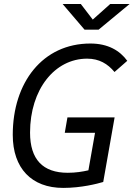

<svg xmlns="http://www.w3.org/2000/svg" viewBox="-20 -918 660 948"><path d="M292 9.8C381.3 9.8 460.4 -10.7 489.7 -19.5L545.9 -338.4H313L299.8 -262.2H449.2L416.5 -77.1C387.2 -70.3 353 -64.9 314.5 -64.9C191.4 -64.9 128.4 -130.9 128.4 -263.2C128.4 -477.1 250.5 -628.4 410.2 -628.4C469.7 -628.4 511.7 -603 545.4 -562.5L608.4 -617.7C571.8 -668 513.7 -703.1 426.3 -703.1C190.9 -703.1 43 -511.2 43 -252C43 -87.4 135.7 9.8 292 9.8ZM397.5 -771.5H466.8L620.1 -898.4H524.4L438 -821.3L378.9 -898.4H289.1Z"/></svg>

Font: Cascadia Code PL SemiLight
Style: Italic
Weight: 350
Italic angle: -10°
Monospace: yes
Designer: Aaron Bell
Foundry: Saja Typeworks
Version: Version 2404.023